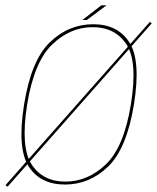

<svg xmlns="http://www.w3.org/2000/svg" viewBox="-54 -689 590 721"><path d="M-33.5 6.5 -25.5 12 516 -601.5 508.5 -606.5ZM190 4Q282 4 352 -63.5Q422 -131 449 -297Q475.5 -462 431.8 -530Q388 -598 296 -598Q203.5 -598 133.2 -530.2Q63 -462.5 36.5 -297Q10 -131.5 53.8 -63.8Q97.5 4 190 4ZM191.5 -7Q107 -7 64.8 -71.5Q22.5 -136 48 -297Q74 -456.5 141.8 -521.8Q209.5 -587 294 -587Q378.5 -587 421 -522.2Q463.5 -457.5 437.5 -297Q411.5 -137 343.8 -72Q276 -7 191.5 -7ZM255.5 -614H272L346 -669H326.5Z"/></svg>

Font: Anybody UltraCondensed Thin Thin
Style: Italic
Weight: 250
Italic angle: -10°
Version: Version 1.111